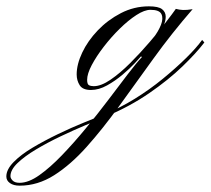

<svg xmlns="http://www.w3.org/2000/svg" viewBox="-282 -284 665 606"><path d="M188 -264Q218 -264 229.5 -255Q241 -246 241 -231.5Q241 -217 234 -202.5Q227 -188 219.5 -176Q212 -164 210 -160Q204 -150 196 -147.5Q188 -145 201 -163Q218 -185 226 -205.5Q234 -226 227.5 -239.5Q221 -253 193 -253Q174 -253 148.5 -236.5Q123 -220 96 -193.5Q69 -167 45.5 -136.5Q22 -106 7.5 -78.5Q-7 -51 -7 -32Q-7 -18 -1 -15Q5 -12 14 -12Q37 -12 67 -32.5Q97 -53 129 -85Q161 -117 190.5 -151.5Q220 -186 242 -214.5Q264 -243 273 -256Q284 -253 295.5 -252.5Q307 -252 326 -255Q260 -179 203 -100Q146 -21 94 51Q42 123 -8.5 179.5Q-59 236 -111 269Q-163 302 -220 302Q-239 302 -250.5 294Q-262 286 -262 273Q-262 251 -239 227.5Q-216 204 -179 182Q-142 160 -99.5 139.5Q-57 119 -17.5 103Q22 87 49 76Q96 57 143 28Q190 -1 231.5 -35Q273 -69 305.5 -101Q338 -133 356 -158Q356 -158 359.5 -154Q363 -150 363 -150Q338 -117 294 -74.5Q250 -32 189 10Q128 52 52 84Q26 95 -12 111Q-50 127 -91 146.5Q-132 166 -168 187.5Q-204 209 -226.5 230.5Q-249 252 -249 272Q-249 279 -242 286Q-235 293 -220 293Q-192 293 -158 269Q-124 245 -86.5 206Q-49 167 -11.5 121.5Q26 76 60 31Q94 -14 121.5 -50Q149 -86 166 -104Q166 -104 164.5 -105Q163 -106 163 -106Q159 -101 143.5 -84.5Q128 -68 105 -48.5Q82 -29 56 -14.5Q30 0 5 0Q-21 0 -30.5 -15Q-40 -30 -40 -49Q-40 -81 -22.5 -118Q-5 -155 26.5 -188Q58 -221 99.5 -242.5Q141 -264 188 -264Z"/></svg>

Font: Kapakana
Style: Regular
Weight: 400
Designer: Kousuke Nagai
Version: Version 1.002